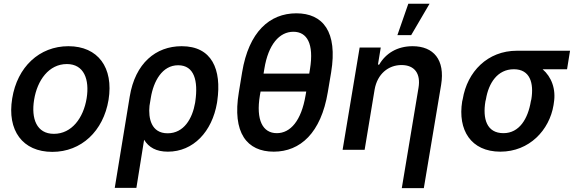

<svg xmlns="http://www.w3.org/2000/svg" viewBox="-20 -799 3078 1024"><path d="M259.2 11C413.7 11 531.2 -99.8 558.9 -266.3C586.6 -437.9 503.2 -552.6 344.8 -552.6C190 -552.6 72.1 -441.8 45.1 -274.1C17 -103.7 100.1 11 259.2 11ZM161.9 -266.7C178.6 -371.1 240.8 -457.4 336.6 -457.4C428.3 -457.4 458.1 -375 442.1 -274.9C425.1 -170.1 362.9 -85.2 267.4 -85.2C175.1 -85.2 145.6 -166.5 161.9 -266.7Z M671.9 -284.1 592 203.1H707.4L748.6 -53.6C773.4 -13.1 812.9 9.9 875.4 9.9C1011 9.9 1111.2 -96.6 1137.4 -250.7L1138.8 -260.7C1163 -429.3 1110.1 -552.6 948.9 -552.6C810.7 -552.6 701 -461.6 671.9 -284.1ZM777.3 -234.4 784.4 -277.7C798.7 -365.4 844.8 -451 930 -451C1017 -451 1036.9 -366.8 1022 -260.7L1020.6 -250.7C1006 -166.5 960.9 -88.1 873.9 -88.1C786.2 -88.1 770.6 -169 777.3 -234.4Z M1728.3 -307.5 1746.1 -413.4C1781.6 -629.6 1702.8 -728 1560.4 -728C1418.3 -728 1306.8 -629.3 1271.3 -413.4L1253.9 -307.5C1217.3 -90.2 1297.2 9.9 1440 9.9C1581.7 9.9 1692.1 -90.2 1728.3 -307.5ZM1366.1 -290.5 1369.7 -310.7H1613.3L1609.7 -290.5C1587 -155.2 1529.1 -88.8 1456.3 -88.8C1381.4 -88.8 1344.1 -158.4 1366.1 -290.5ZM1385.7 -406.6 1389.9 -432.2C1410.9 -562.1 1470.2 -629.6 1544.7 -629.6C1617.9 -629.6 1654.8 -565.3 1633.5 -432.2L1629.3 -406.6Z M1978 -321.7C1992.5 -404.5 2051.1 -452.1 2121.4 -452.1C2191.1 -452.1 2224.8 -406.6 2212 -330.6L2122.9 204.5H2240.4L2332.7 -346.9C2354.4 -480.1 2292.6 -552.6 2180.4 -552.6C2098.7 -552.6 2036.9 -514.2 2002.5 -454.5H1995.7L2010.7 -545.5H1898.1L1807.2 0H1924.7ZM2099.4 -611.5H2172.9L2271 -779.1H2157.7Z M2447.8 -269.9 2445 -258.5C2420.5 -106.2 2491.1 9.9 2648.8 9.9C2802.9 9.9 2910.2 -104.8 2932.2 -238.6L2933.6 -248.6C2946.7 -324.6 2920.5 -389.6 2873.9 -429.7H3004.3L3020.2 -528.4H2736.9C2580.3 -528.4 2471.9 -416.5 2447.8 -269.9ZM2568.9 -258.5 2571.7 -269.9C2585.9 -355.8 2633.2 -429.7 2720.5 -429.7C2807.2 -429.7 2827.8 -355.8 2813.9 -269.9L2811.1 -258.5C2795.8 -166.2 2750 -88.8 2665.1 -88.8C2575.3 -88.8 2553.6 -166.2 2568.9 -258.5Z"/></svg>

Font: Magic Ui Pro Semi Bold
Style: Italic
Weight: 600
Italic angle: -9.39999°
Designer: Stefan Endress, Andreas Faust
Version: Version 1.000;FEAKit 1.0